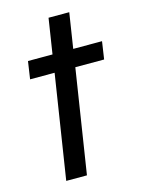

<svg xmlns="http://www.w3.org/2000/svg" viewBox="-103 -718 571 779"><g transform="rotate(-15 182.0 -329.0)"><path d="M77 0 145 -436H42L53 -510H156L179 -658H266L243 -510H364L353 -436H232L164 0Z"/></g></svg>

Font: Azeri Sans
Style: Italic
Weight: 400
Designer: Hector Gatti & Omnibus-Type (original fonts) / Cristiano Sobral (main changes and remastering)
Foundry: Omnibus-Type
Version: Version 0.07;August 21, 2020;FontCreator 13.0.0.2681 64-bit;